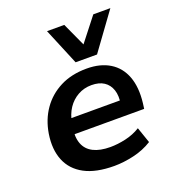

<svg xmlns="http://www.w3.org/2000/svg" viewBox="-139 -875 906 994"><g transform="rotate(-20 314.0 -377.5)"><path d="M322 10Q221 10 158.5 -23.5Q96 -57 71 -118.5Q46 -180 59 -263Q71 -337 110 -393Q149 -449 211.5 -481Q274 -513 358 -513Q433 -513 484.5 -481.5Q536 -450 558.5 -390Q581 -330 571 -245L567 -215H160L172 -299H479L461 -277Q469 -324 458 -356.5Q447 -389 420.5 -406.5Q394 -424 352 -424Q311 -424 277 -405Q243 -386 221 -353Q199 -320 191 -275L187 -254Q178 -200 192 -163Q206 -126 242.5 -107.5Q279 -89 336 -89Q376 -89 420.5 -99Q465 -109 502 -132L532 -45Q486 -16 429.5 -3Q373 10 322 10ZM316 -563 232 -765H327L386 -636L487 -765H581L434 -563Z"/></g></svg>

Font: Nunito Sans 6pt
Style: Bold Italic
Weight: 700
Italic angle: -9°
Version: Version 3.101;gftools[0.9.27]